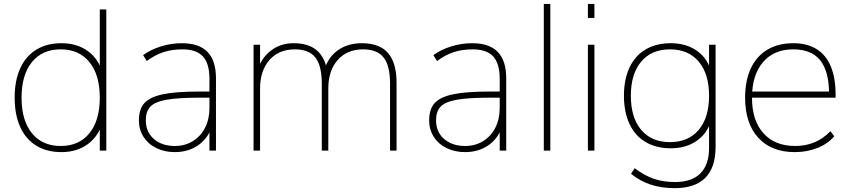

<svg xmlns="http://www.w3.org/2000/svg" viewBox="-20 -767 4343 978"><path d="M54.7 -269.5Q54.7 -356.4 83 -418.9Q111.3 -481.4 165 -514.2Q218.8 -546.9 293 -546.9Q373 -546.9 428.7 -505.9Q484.4 -464.8 502.9 -391.6H488.3V-718.8H521.5V0H488.3V-147.5H502.9Q483.4 -74.2 427.7 -33.2Q372.1 7.8 293 7.8Q218.8 7.8 165 -24.9Q111.3 -57.6 83 -120.1Q54.7 -182.6 54.7 -269.5ZM488.3 -269.5Q488.3 -385.7 435.5 -450.7Q382.8 -515.6 289.1 -515.6Q195.3 -515.6 142.6 -450.7Q89.8 -385.7 89.8 -269.5Q89.8 -153.3 142.6 -88.4Q195.3 -23.4 289.1 -23.4Q382.8 -23.4 435.5 -88.4Q488.3 -153.3 488.3 -269.5Z M687.5 -153.3Q687.5 -210 714.8 -241.2Q742.2 -272.5 809.1 -286.6Q876 -300.8 999 -300.8H1059.6V-269.5H1000Q886.7 -269.5 827.6 -258.8Q768.6 -248 745.6 -223.6Q722.7 -199.2 722.7 -154.3Q722.7 -94.7 763.7 -59.1Q804.7 -23.4 871.1 -23.4Q921.9 -23.4 961.9 -47.9Q1002 -72.3 1024.4 -116.2Q1046.9 -160.2 1046.9 -215.8V-365.2Q1046.9 -443.4 1013.7 -479.5Q980.5 -515.6 909.2 -515.6Q856.4 -515.6 813 -501.5Q769.5 -487.3 727.5 -456.1L709 -486.3Q748 -514.6 800.3 -530.8Q852.5 -546.9 906.2 -546.9Q994.1 -546.9 1037.1 -502.4Q1080.1 -458 1080.1 -368.2V0H1046.9V-129.9H1061.5Q1043.9 -67.4 993.2 -29.8Q942.4 7.8 870.1 7.8Q818.4 7.8 776.4 -12.7Q734.4 -33.2 710.9 -70.3Q687.5 -107.4 687.5 -153.3Z M1271.5 -539.1H1304.7V-411.1H1292Q1313.5 -474.6 1361.8 -510.7Q1410.2 -546.9 1475.6 -546.9Q1547.9 -546.9 1589.8 -513.7Q1631.8 -480.5 1645.5 -413.1H1632.8Q1652.3 -476.6 1702.1 -511.7Q1752 -546.9 1823.2 -546.9Q1913.1 -546.9 1956.5 -497.1Q2000 -447.3 2000 -344.7V0H1966.8V-340.8Q1966.8 -432.6 1934.1 -474.1Q1901.4 -515.6 1829.1 -515.6Q1748 -515.6 1700.2 -461.4Q1652.3 -407.2 1652.3 -315.4V0H1619.1V-340.8Q1619.1 -432.6 1586.4 -474.1Q1553.7 -515.6 1481.4 -515.6Q1400.4 -515.6 1352.5 -461.4Q1304.7 -407.2 1304.7 -315.4V0H1271.5Z M2166 -153.3Q2166 -210 2193.4 -241.2Q2220.7 -272.5 2287.6 -286.6Q2354.5 -300.8 2477.5 -300.8H2538.1V-269.5H2478.5Q2365.2 -269.5 2306.2 -258.8Q2247.1 -248 2224.1 -223.6Q2201.2 -199.2 2201.2 -154.3Q2201.2 -94.7 2242.2 -59.1Q2283.2 -23.4 2349.6 -23.4Q2400.4 -23.4 2440.4 -47.9Q2480.5 -72.3 2502.9 -116.2Q2525.4 -160.2 2525.4 -215.8V-365.2Q2525.4 -443.4 2492.2 -479.5Q2459 -515.6 2387.7 -515.6Q2335 -515.6 2291.5 -501.5Q2248 -487.3 2206.1 -456.1L2187.5 -486.3Q2226.6 -514.6 2278.8 -530.8Q2331.1 -546.9 2384.8 -546.9Q2472.7 -546.9 2515.6 -502.4Q2558.6 -458 2558.6 -368.2V0H2525.4V-129.9H2540Q2522.5 -67.4 2471.7 -29.8Q2420.9 7.8 2348.6 7.8Q2296.9 7.8 2254.9 -12.7Q2212.9 -33.2 2189.5 -70.3Q2166 -107.4 2166 -153.3Z M2750 -747.1H2783.2V0H2750Z M2974.6 -747.1H3007.8V-675.8H2974.6ZM2974.6 -539.1H3007.8V0H2974.6Z M3194.3 118.2 3212.9 89.8Q3263.7 127.9 3311 144Q3358.4 160.2 3419.9 160.2Q3503.9 160.2 3547.9 115.7Q3591.8 71.3 3591.8 -12.7V-166H3605.5Q3588.9 -93.8 3533.2 -52.7Q3477.5 -11.7 3396.5 -11.7Q3322.3 -11.7 3268.6 -43.5Q3214.8 -75.2 3186.5 -135.7Q3158.2 -196.3 3158.2 -279.3Q3158.2 -362.3 3186.5 -422.9Q3214.8 -483.4 3268.6 -515.1Q3322.3 -546.9 3396.5 -546.9Q3477.5 -546.9 3533.2 -505.9Q3588.9 -464.8 3605.5 -391.6H3591.8V-539.1H3625V-18.6Q3625 85.9 3572.8 138.7Q3520.5 191.4 3417 191.4Q3349.6 191.4 3294.4 173.3Q3239.3 155.3 3194.3 118.2ZM3591.8 -279.3Q3591.8 -390.6 3539.1 -453.1Q3486.3 -515.6 3392.6 -515.6Q3298.8 -515.6 3246.1 -453.1Q3193.4 -390.6 3193.4 -279.3Q3193.4 -168 3246.1 -105.5Q3298.8 -43 3392.6 -43Q3486.3 -43 3539.1 -105.5Q3591.8 -168 3591.8 -279.3Z M3775.4 -269.5Q3775.4 -356.4 3804.7 -418.9Q3834 -481.4 3889.2 -514.2Q3944.3 -546.9 4021.5 -546.9Q4090.8 -546.9 4139.2 -517.1Q4187.5 -487.3 4211.9 -428.7Q4236.3 -370.1 4236.3 -285.2V-269.5H3793V-300.8H4223.6L4203.1 -288.1Q4203.1 -403.3 4158.2 -459.5Q4113.3 -515.6 4020.5 -515.6Q3921.9 -515.6 3866.2 -450.2Q3810.5 -384.8 3810.5 -268.6Q3810.5 -153.3 3868.7 -88.4Q3926.8 -23.4 4030.3 -23.4Q4084 -23.4 4128.4 -42Q4172.9 -60.5 4210 -98.6L4229.5 -73.2Q4198.2 -35.2 4145 -13.7Q4091.8 7.8 4028.3 7.8Q3909.2 7.8 3842.3 -65.4Q3775.4 -138.7 3775.4 -269.5Z"/></svg>

Font: Min Sans VF VF
Style: Regular
Weight: 400
Designer: Jinseong-Kim, NotoSansCJK, Nunito
Foundry: Jinseong-Kim
Version: Version 1.420;Glyphs 3.1.2 (3151)